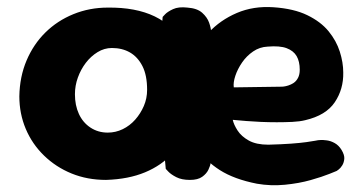

<svg xmlns="http://www.w3.org/2000/svg" viewBox="-20 -521 1054 556"><path d="M724 11Q658 -2 616.5 -28.5Q575 -55 553 -90.5Q531 -126 523 -166.5Q515 -207 514 -247Q513 -296 531.5 -343Q550 -390 584 -426.5Q618 -463 666 -483.5Q714 -504 772 -500Q831 -496 870 -477Q909 -458 931.5 -430.5Q954 -403 964 -371.5Q974 -340 974 -311Q975 -263 949.5 -225Q924 -187 864 -173Q848 -169 826.5 -168Q805 -167 781.5 -167Q758 -167 735 -168Q712 -169 694 -170.5Q676 -172 665 -173Q654 -174 654 -174Q657 -160 668 -143Q679 -126 700.5 -114Q722 -102 757 -102Q795 -103 822.5 -105Q850 -107 867.5 -109.5Q885 -112 893 -113.5Q901 -115 901 -115Q901 -115 908 -115.5Q915 -116 926.5 -114.5Q938 -113 949.5 -106.5Q961 -100 969 -87Q978 -72 977 -61Q976 -50 971 -42Q966 -34 960.5 -30Q955 -26 955 -26Q955 -26 934 -17.5Q913 -9 879.5 0.5Q846 10 805 14Q764 18 724 11ZM287 0Q233 0 187.5 -18.5Q142 -37 107.5 -70.5Q73 -104 54.5 -148Q36 -192 36 -242Q37 -299 57 -346Q77 -393 111.5 -427Q146 -461 192.5 -480Q239 -499 292 -499Q373 -500 428 -473.5Q483 -447 511.5 -391.5Q540 -336 540 -250Q540 -200 525 -155.5Q510 -111 479 -76.5Q448 -42 400 -22Q352 -2 287 0ZM292 -137Q315 -137 335.5 -147Q356 -157 371.5 -174.5Q387 -192 396.5 -214Q406 -236 406 -261Q406 -303 392.5 -329.5Q379 -356 356.5 -369Q334 -382 304 -382Q282 -382 262.5 -370Q243 -358 228.5 -339Q214 -320 205.5 -296.5Q197 -273 197 -248Q197 -216 208.5 -191Q220 -166 242 -151.5Q264 -137 292 -137ZM530 0Q506 0 490.5 -8Q475 -16 467.5 -24Q460 -32 460 -32Q453 -105 448 -175Q443 -245 443.5 -318.5Q444 -392 451 -472Q451 -472 458 -479.5Q465 -487 481 -494.5Q497 -502 523 -499Q551 -497 565.5 -484Q580 -471 585.5 -455.5Q591 -440 591.5 -428Q592 -416 592 -416Q588 -365 585.5 -325.5Q583 -286 583.5 -248Q584 -210 586 -165Q588 -120 591 -58Q591 -58 590 -49.5Q589 -41 583.5 -29.5Q578 -18 565.5 -9Q553 0 530 0ZM657 -268 797 -270Q797 -270 802 -270.5Q807 -271 815 -273.5Q823 -276 830.5 -281Q838 -286 843 -295.5Q848 -305 848 -319Q848 -343 839 -358.5Q830 -374 810 -381.5Q790 -389 755 -386Q732 -385 713 -372Q694 -359 681 -340Q668 -321 661.5 -301.5Q655 -282 657 -268Z"/></svg>

Font: Sour Gummy
Style: Bold
Weight: 700
Designer: Stefie Justprince
Foundry: Eifetstype
Version: Version 1.000